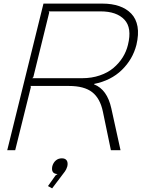

<svg xmlns="http://www.w3.org/2000/svg" viewBox="-20 -830 783 1061"><path d="M352.1 88.9Q346.7 106.9 338.9 117.2L268.1 210.9L245.1 198.2L287.1 139.2L297.9 131.8Q260.7 130.4 269 88.9Q274.4 68.8 288.3 56.9Q302.2 44.9 321.8 44.9Q340.8 44.9 348.6 56.6Q356.4 68.4 352.1 88.9ZM687 -582Q710.4 -675.8 667.5 -721.4Q624.5 -767.1 536.1 -767.1H249L252 -761.2L164.1 -403.8L158.2 -397.9H434.1Q486.8 -397.9 531.2 -413.1Q575.7 -428.2 606.7 -454.3Q637.7 -480.5 658 -512.9Q678.2 -545.4 687 -582ZM595.2 -231 646 0H592.8L548.8 -211.9Q533.7 -286.1 489.5 -320.6Q445.3 -355 360.8 -355H147.9L150.9 -350.1L64 0H20L220.2 -810.1H545.9Q598.6 -810.1 638.9 -796.1Q679.2 -782.2 705.8 -754.2Q732.4 -726.1 740 -683.1Q747.6 -640.1 733.9 -582Q713.4 -502 653.3 -443.4Q593.3 -384.8 500 -366.2V-363.8Q572.3 -335.4 595.2 -231Z"/></svg>

Font: Sinkin Sans 200 X Light Italic
Style: Regular
Weight: 200
Italic angle: -112°
Designer: Keith Bates
Foundry: K-Type
Version: Sinkin Sans (version 1.0)  by Keith Bates   •   © 2014   www